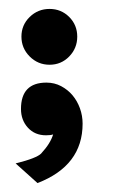

<svg xmlns="http://www.w3.org/2000/svg" viewBox="-20 -337 257 430"><path d="M15 29Q39 23 53 17.5Q67 12 72 7Q83 -5 89.5 -15.5Q96 -26 99 -36Q94 -34 83 -34Q58 -34 42.5 -51Q27 -68 27 -93Q27 -152 84 -152Q102 -152 117 -144Q132 -136 142.5 -123.5Q153 -111 159 -94.5Q165 -78 165 -60Q165 34 64 73ZM28 -255Q28 -281 46.5 -299Q65 -317 91 -317Q117 -317 135 -299Q153 -281 153 -255Q153 -229 135 -210.5Q117 -192 91 -192Q65 -192 46.5 -210.5Q28 -229 28 -255Z"/></svg>

Font: Ekushey Bangla Kolom
Style: Bold
Weight: 700
Designer: Al Mamun Sumon
Foundry: Al Mamun Sumon
Version: Version 1.0